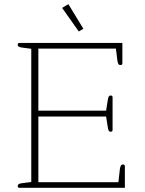

<svg xmlns="http://www.w3.org/2000/svg" viewBox="-20 -901 696 921"><path d="M278 -863 308 -881 380 -763 358 -750ZM65 -9Q65 -20 84 -22L130 -28V-667L84 -673Q74 -675 69.5 -677.5Q65 -680 65 -686Q65 -695 73 -695H567V-598Q567 -589 558 -589Q551 -589 548 -594Q545 -599 543 -611L536 -668H164V-370H489L497 -421Q499 -434 502 -438.5Q505 -443 511 -443Q520 -443 520 -434V-278Q520 -269 511 -269Q505 -269 502 -273.5Q499 -278 497 -291L489 -342H164V-27H548L555 -90Q557 -102 560 -107Q563 -112 570 -112Q579 -112 579 -103V0H73Q65 0 65 -9Z"/></svg>

Font: Maitree ExtraLight
Style: Regular
Weight: 250
Designer: CadsonDemak Team
Foundry: CadsonDemak
Version: Version 1.002